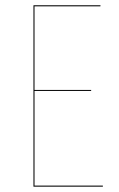

<svg xmlns="http://www.w3.org/2000/svg" viewBox="-20 -700 446 720"><path d="M356.9 -680.2 356.4 -676.3H109.4V-362.8H321.8V-358.9H109.4V-3.9H365.7V0H105.5V-680.2Z"/></svg>

Font: Fira Sans Compressed Four
Style: Regular
Weight: 100
Width: 1
Designer: Carrois Corporate & Edenspiekermann AG
Foundry: Carrois Corporate GbR & Edenspiekermann AG
Version: Version 4.203;PS 004.203;hotconv 1.0.88;makeotf.lib2.5.64775